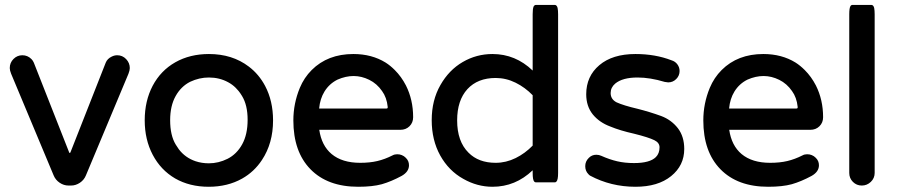

<svg xmlns="http://www.w3.org/2000/svg" viewBox="-20 -730 3585 767"><path d="M19 -458Q19 -479.5 33.9 -494.4Q48.8 -509.3 69.3 -509.3Q90.3 -509.3 105.5 -494.1Q111.8 -487.8 115.2 -479.5L255.9 -122.1Q257.3 -118.7 258.8 -118.7L259.8 -119.1Q260.7 -120.1 261.7 -122.1L402.3 -479.5Q408.7 -495.6 426.3 -503.9Q437 -509.3 448.2 -509.3Q469.2 -509.3 483.9 -493.9Q498.5 -478.5 498.5 -458Q498.5 -449.2 493.2 -435.5L323.2 -29.3Q315.9 -11.2 299.3 0Q282.7 11.2 263.7 11.2H253.9Q234.9 11.2 218.3 0Q201.7 -11.2 194.3 -29.3L24.4 -435.5Q19 -449.2 19 -458ZM261.7 -122.1Q261.7 -122.1 261.7 -122.1ZM255.9 -122.1Z M946.8 -346.7Q939 -359.4 933.1 -366.5Q927.2 -373.5 921.4 -379.4Q908.7 -392.1 891.6 -401.4Q856.9 -420.4 814.5 -420.4Q775.9 -420.4 739.7 -403.3Q703.1 -384.8 681.6 -346.2Q659.7 -307.1 659.7 -250Q659.7 -189 682.1 -152.3Q689 -141.1 694.3 -133.8Q719.7 -100.1 761.2 -85.9Q786.1 -77.6 814.5 -77.6Q853 -77.6 889.2 -95.7Q925.8 -114.3 947.5 -153.6Q969.2 -192.9 969.2 -251.5Q969.2 -310.1 946.8 -346.7ZM589.8 -387.2Q622.1 -448.2 680.4 -481.2Q738.8 -514.2 814.5 -514.2Q908.2 -514.2 974.1 -463.9Q1014.6 -433.1 1039.1 -386.7Q1070.8 -326.7 1070.8 -249Q1070.8 -157.7 1026.4 -90.8Q995.6 -43.9 947.3 -16.6Q889.2 16.1 813.5 16.1Q737.8 16.1 679.7 -17.1Q622.1 -50.8 590.1 -111.6Q558.1 -172.4 558.1 -249.5Q558.1 -326.7 589.8 -387.2Z M1522.5 -296.4Q1526.4 -296.4 1527.6 -297.6Q1528.8 -298.8 1528.8 -300.8Q1528.8 -302.7 1528.8 -303.2Q1524.9 -340.8 1506.3 -366.2Q1485.8 -396 1455.1 -411.1Q1424.3 -426.3 1392.8 -426.3Q1361.3 -426.3 1328.6 -412.1Q1295.9 -396 1276.4 -364.7Q1258.3 -335.4 1254.9 -296.4ZM1151.9 -249Q1151.9 -316.4 1177.7 -378.9Q1194.8 -419.9 1225.1 -450.2Q1289.1 -514.2 1391.6 -514.2Q1465.3 -514.2 1520.5 -480Q1539.6 -467.8 1557.1 -450.2Q1583.5 -423.8 1601.6 -388.7Q1630.4 -331.5 1630.4 -261.7Q1630.4 -240.2 1616 -225.8Q1601.6 -211.4 1579.1 -211.4H1255.4Q1264.6 -148.4 1304.7 -114.7Q1346.7 -79.6 1418.9 -79.6Q1457.5 -79.6 1487.5 -86.7Q1517.6 -93.8 1548.3 -109.4Q1556.2 -113.8 1566.7 -113.8Q1577.1 -113.8 1585 -110.4Q1594.2 -106.9 1601.1 -99.6Q1613.8 -87.4 1613.8 -69.8Q1613.8 -43.9 1584.5 -27.3Q1543 -4.9 1505.4 5.9Q1467.8 16.1 1411.1 16.1Q1288.6 16.1 1220.2 -54Q1151.9 -124 1151.9 -249Z M1960 -418.5Q1888.2 -418.5 1847.2 -374Q1806.2 -329.1 1806.2 -249Q1806.2 -165 1851.6 -120.1Q1891.6 -79.6 1960 -79.6Q2001.5 -79.6 2040 -98.6Q2077.6 -117.2 2107.9 -148.4V-349.6Q2077.6 -380.9 2039.6 -399.7Q2001.5 -418.5 1960 -418.5ZM1739.3 -390.1Q1773.4 -450.2 1828.4 -482.2Q1883.3 -514.2 1947.3 -514.2Q2039.1 -514.2 2107.9 -448.2V-672.9Q2107.9 -694.3 2111.3 -703.1Q2112.3 -705.6 2114.7 -708Q2117.2 -710.4 2121.1 -710.4H2196.3Q2200.2 -710.4 2203.1 -707.3Q2206.1 -704.1 2207.5 -698.2Q2209.5 -688 2209.5 -672.9V-39.1Q2209.5 -10.7 2202.6 -4.4Q2200.2 -1.5 2196.3 -1.5H2121.1Q2117.2 -1.5 2114.3 -4.4Q2107.9 -10.7 2107.9 -39.1V-49.8Q2039.1 16.1 1947.3 16.1Q1886.2 16.1 1830.6 -15.6Q1772.5 -47.9 1738.5 -109.1Q1704.6 -170.4 1704.6 -250Q1704.6 -329.6 1739.3 -390.1Z M2332 -99.1Q2344.2 -111.8 2362.3 -111.8Q2373 -111.8 2382.3 -107.4Q2415 -92.8 2445.6 -85.7Q2476.1 -78.6 2512.7 -78.6Q2576.2 -78.6 2600.1 -102.5Q2614.7 -117.2 2614.7 -141.6Q2614.7 -159.7 2594.2 -169.9Q2570.3 -181.6 2513.2 -195.8Q2456.5 -208.5 2418 -224.6Q2374.5 -240.7 2348.1 -272.9Q2321.8 -305.7 2321.8 -353.5Q2321.8 -425.3 2374.3 -469.7Q2426.8 -514.2 2518.6 -514.2Q2597.7 -514.2 2662.1 -489.3Q2677.2 -484.9 2686 -472.9Q2694.8 -460.9 2694.8 -446.3Q2694.8 -427.7 2681.4 -414.3Q2668 -400.9 2649.4 -400.9H2648.9L2635.3 -402.8Q2577.1 -420.4 2526.9 -420.4Q2466.8 -420.4 2437.5 -396Q2419.4 -380.4 2419.4 -358.4Q2419.4 -333.5 2442.9 -321.3Q2470.7 -308.6 2526.9 -295.4Q2575.2 -283.2 2621.1 -266.6Q2661.6 -251.5 2688 -217.8Q2713.4 -184.6 2713.4 -134.8Q2713.4 -68.8 2660.9 -26.4Q2608.4 16.1 2518.6 16.1Q2420.4 16.1 2337.4 -28.3Q2334 -30.3 2330.6 -34.2Q2317.9 -46.9 2317.9 -66.2Q2317.9 -85.4 2332 -99.1Z M3160.2 -296.4Q3164.1 -296.4 3165.3 -297.6Q3166.5 -298.8 3166.5 -300.8Q3166.5 -302.7 3166.5 -303.2Q3162.6 -340.8 3144 -366.2Q3123.5 -396 3092.8 -411.1Q3062 -426.3 3030.5 -426.3Q2999 -426.3 2966.3 -412.1Q2933.6 -396 2914.1 -364.7Q2896 -335.4 2892.6 -296.4ZM2789.6 -249Q2789.6 -316.4 2815.4 -378.9Q2832.5 -419.9 2862.8 -450.2Q2926.8 -514.2 3029.3 -514.2Q3103 -514.2 3158.2 -480Q3177.2 -467.8 3194.8 -450.2Q3221.2 -423.8 3239.3 -388.7Q3268.1 -331.5 3268.1 -261.7Q3268.1 -240.2 3253.7 -225.8Q3239.3 -211.4 3216.8 -211.4H2893.1Q2902.3 -148.4 2942.4 -114.7Q2984.4 -79.6 3056.6 -79.6Q3095.2 -79.6 3125.2 -86.7Q3155.3 -93.8 3186 -109.4Q3193.8 -113.8 3204.3 -113.8Q3214.8 -113.8 3222.7 -110.4Q3231.9 -106.9 3238.8 -99.6Q3251.5 -87.4 3251.5 -69.8Q3251.5 -43.9 3222.2 -27.3Q3180.7 -4.9 3143.1 5.9Q3105.5 16.1 3048.8 16.1Q2926.3 16.1 2857.9 -54Q2789.6 -124 2789.6 -249Z M3372.6 -39.1V-672.9Q3372.6 -697.8 3377.4 -705.6Q3380.4 -710.4 3385.7 -710.4H3460.9Q3464.8 -710.4 3467.8 -707.3Q3470.7 -704.1 3472.2 -698.2Q3474.1 -688 3474.1 -672.9V-39.1Q3474.1 -18.1 3458.7 -3.4Q3443.4 11.2 3422.6 11.2Q3401.9 11.2 3387.2 -3.4Q3372.6 -18.1 3372.6 -39.1Z"/></svg>

Font: YuPearl-Medium
Style: Medium
Weight: 500
Designer: Max Yao
Foundry: Max-Everyday
Version: Version 1.011; ttfautohint (v1.8.3)